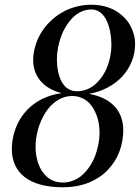

<svg xmlns="http://www.w3.org/2000/svg" viewBox="-20 -780 590 810"><path d="M30 -150Q30 -168.2 32.6 -186.2Q35.1 -204.2 40.3 -221.8Q45.5 -239.2 53.2 -255.8Q60.9 -272.2 71.4 -287.6Q81.9 -302.9 94.6 -316.4Q107.4 -329.9 123.2 -341.4Q139.1 -353 157 -362.1Q174.9 -371.1 196.1 -377.6Q217.4 -384 240.5 -387.1Q211.4 -394.1 188.4 -407.6Q165.4 -421 150.5 -439.1Q135.6 -457.1 127.8 -478.9Q120 -500.8 120 -525Q120 -554.8 128.4 -584.1Q136.9 -613.4 152.1 -639.3Q167.4 -665.2 189.7 -687.5Q212 -709.8 238.7 -725.8Q265.4 -741.8 297.9 -750.9Q330.5 -760 365 -760Q394.5 -760 420.7 -753.4Q446.9 -746.8 466.9 -735Q486.9 -723.2 502.8 -707.5Q518.8 -691.8 529 -673.3Q539.2 -654.9 544.6 -635Q550 -615.1 550 -595Q550 -556 535.6 -520.4Q521.2 -484.9 495.8 -457.4Q470.2 -429.9 434 -410.6Q397.8 -391.4 355.2 -384.1Q426.2 -371.2 463.1 -331.6Q500 -291.9 500 -230Q500 -207.4 496 -185.2Q492 -163.1 484.2 -141.9Q476.5 -120.6 464.4 -101.3Q452.2 -82 436.7 -65.1Q421.1 -48.1 400.8 -34.3Q380.5 -20.5 357.1 -10.6Q333.6 -0.8 305.1 4.6Q276.5 10 245 10Q192.6 10 152 -0.9Q111.4 -11.9 84.6 -32.5Q57.8 -53.1 43.9 -82.8Q30 -112.5 30 -150ZM220 -530Q220 -517.6 221.1 -505.4Q222.1 -493.2 224.8 -479.7Q227.5 -466.1 231.7 -454.2Q235.9 -442.2 242.6 -431.2Q249.4 -420.1 257.9 -412.2Q266.5 -404.4 278.6 -399.7Q290.6 -395 305 -395Q326.6 -395 346.6 -402.9Q366.5 -410.9 382.2 -424.7Q397.9 -438.5 410.8 -457.2Q423.8 -476 432.2 -497.7Q440.8 -519.4 445.4 -542.9Q450 -566.5 450 -590Q450 -602.4 448.9 -615.4Q447.9 -628.4 445.2 -643.3Q442.5 -658.2 438.3 -671.8Q434.1 -685.2 427.4 -697.9Q420.6 -710.6 412.1 -719.8Q403.5 -729 391.4 -734.5Q379.2 -740 365 -740Q343.4 -740 323.4 -731Q303.5 -722 287.8 -706.4Q272.1 -690.9 259.2 -670.2Q246.2 -649.6 237.8 -626.2Q229.2 -602.9 224.6 -578.2Q220 -553.5 220 -530ZM130 -160Q130 -141.2 133.1 -123.2Q136.1 -105.1 142.2 -88.2Q148.2 -71.4 157.9 -57.2Q167.6 -43 180 -32.4Q192.4 -21.9 209.1 -15.9Q225.8 -10 245 -10Q269 -10 290.8 -19Q312.5 -28 329.2 -43.6Q346 -59.1 359.6 -79.8Q373.1 -100.4 381.9 -123.8Q390.6 -147.2 395.3 -171.8Q400 -196.4 400 -220Q400 -242.8 395.7 -264.6Q391.4 -286.4 382.1 -306.5Q372.9 -326.6 359.7 -341.8Q346.5 -356.9 327.2 -365.9Q307.9 -375 285 -375Q266.9 -375 249.9 -369.6Q233 -364.2 219 -354.6Q205 -345 192.5 -331.8Q180 -318.5 170.3 -302.8Q160.6 -287 152.9 -269.4Q145.2 -251.8 140.2 -233.2Q135.2 -214.8 132.6 -196.2Q130 -177.6 130 -160Z"/></svg>

Font: Bodoni* 11
Style: Italic
Weight: 400
Italic angle: -13°
Version: Version 1.002